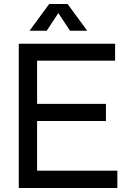

<svg xmlns="http://www.w3.org/2000/svg" viewBox="-20 -933 661 953"><path d="M73.2 0V-715.8H551.3V-631.8H164.1V-417.5H505.9V-332.5H164.1V-85.9H562.5V0ZM224.1 -913.1H315.4L413.1 -780.3H327.6L269.5 -868.2L211.9 -780.3H126.5Z"/></svg>

Font: Arian AMU
Style: Regular
Weight: 400
Designer: Ruben Hakobyan (Tarumian)
Foundry: Ruben Hakobyan (Tarumian)
Version: Version 4.003